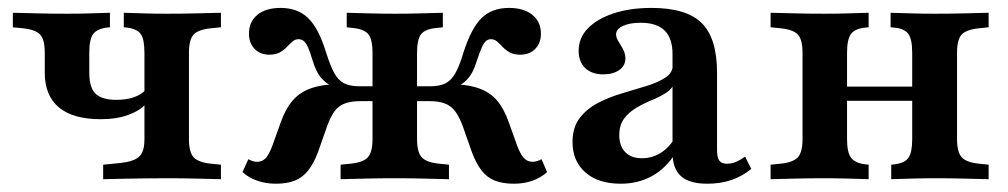

<svg xmlns="http://www.w3.org/2000/svg" viewBox="-20 -448 2521 480"><path d="M231.5 -150Q162.9 -150 127.4 -179.4Q91.9 -208.9 91.9 -266.1V-316.1Q91.9 -349.2 80.2 -361.7Q68.5 -374.2 36.3 -377.4L12.1 -379.8V-416.1Q46 -415.3 77.4 -414.5Q108.9 -413.7 147.6 -413.7Q178.2 -413.7 203.2 -414.5Q228.2 -415.3 254.8 -416.1V-379.8L246.8 -379Q222.6 -375.8 212.9 -362.9Q203.2 -350 203.2 -316.1V-266.9Q203.2 -228.2 219.4 -213.3Q235.5 -198.4 270.2 -198.4Q296 -198.4 314.5 -204.8Q333.1 -211.3 345.2 -224.2V-188.7Q330.6 -171.8 301.2 -160.9Q271.8 -150 231.5 -150ZM396.8 -2.4Q366.9 -2.4 340.7 -2Q314.5 -1.6 289.9 -1.2Q265.3 -0.8 237.9 0V-36.3L271 -39.5Q299.2 -41.9 314.1 -48Q329 -54 335.1 -66.1Q341.1 -78.2 341.1 -100V-316.1Q341.1 -350 331.9 -362.9Q322.6 -375.8 297.6 -379L289.5 -379.8V-416.1Q316.1 -415.3 341.5 -414.5Q366.9 -413.7 396.8 -413.7Q435.5 -413.7 466.9 -414.5Q498.4 -415.3 532.3 -416.1V-379.8L508.1 -377.4Q475.8 -374.2 464.1 -361.7Q452.4 -349.2 452.4 -316.1V-100Q452.4 -67.7 464.1 -54.8Q475.8 -41.9 508.1 -38.7L532.3 -36.3V0Q498.4 -0.8 466.9 -1.6Q435.5 -2.4 396.8 -2.4Z M1264.5 11.3Q1237.1 11.3 1217.3 3.6Q1197.6 -4 1183.9 -21.8Q1170.2 -39.5 1159.7 -67.7L1137.9 -129.8Q1129 -154.8 1118.5 -169Q1108.1 -183.1 1092.7 -189.1Q1077.4 -195.2 1053.2 -195.2H1000.8V-232.3H1055.6Q1079 -232.3 1093.5 -239.5Q1108.1 -246.8 1118.5 -265.3Q1129 -283.9 1138.7 -316.9Q1158.1 -377.4 1183.9 -402.8Q1209.7 -428.2 1252.4 -428.2Q1289.5 -428.2 1310.9 -410.9Q1332.3 -393.5 1332.3 -363.7Q1332.3 -340.3 1318.1 -325.8Q1304 -311.3 1280.6 -311.3Q1264.5 -311.3 1254.4 -316.9Q1244.4 -322.6 1237.1 -330.2Q1229.8 -337.9 1223 -344Q1216.1 -350 1207.3 -350Q1200.8 -350 1195.6 -346Q1190.3 -341.9 1185.1 -330.6Q1179.8 -319.4 1172.6 -297.6Q1163.7 -266.9 1149.2 -250.8Q1134.7 -234.7 1108.9 -225L1098.4 -237.9Q1144.4 -237.9 1174.2 -228.2Q1204 -218.5 1222.2 -197.2Q1240.3 -175.8 1252.4 -141.1L1272.6 -84.7Q1280.6 -62.9 1289.5 -53.2Q1298.4 -43.5 1311.3 -43.5Q1321.8 -43.5 1333.9 -50L1347.6 -17.7Q1331.5 -3.2 1310.5 4Q1289.5 11.3 1264.5 11.3ZM669.4 11.3Q645.2 11.3 623.8 4Q602.4 -3.2 586.3 -17.7L600.8 -50Q612.9 -43.5 622.6 -43.5Q636.3 -43.5 644.8 -53.2Q653.2 -62.9 661.3 -84.7L681.5 -141.1Q693.5 -175.8 712.1 -197.2Q730.6 -218.5 760.1 -228.2Q789.5 -237.9 836.3 -237.9L825 -225Q800 -234.7 785.1 -250.8Q770.2 -266.9 761.3 -297.6Q754.8 -319.4 749.6 -330.6Q744.4 -341.9 738.7 -346Q733.1 -350 726.6 -350Q717.7 -350 710.9 -344Q704 -337.9 696.8 -330.2Q689.5 -322.6 679.4 -316.9Q669.4 -311.3 653.2 -311.3Q630.6 -311.3 616.5 -325.8Q602.4 -340.3 602.4 -363.7Q602.4 -393.5 623.4 -410.9Q644.4 -428.2 681.5 -428.2Q724.2 -428.2 750.4 -402.8Q776.6 -377.4 795.2 -316.9Q805.6 -283.9 815.7 -265.3Q825.8 -246.8 840.7 -239.5Q855.6 -232.3 879 -232.3H933.1V-195.2H881.5Q857.3 -195.2 841.5 -189.1Q825.8 -183.1 815.7 -169Q805.6 -154.8 796.8 -129.8L775 -67.7Q764.5 -39.5 750.4 -21.8Q736.3 -4 716.9 3.6Q697.6 11.3 669.4 11.3ZM911.3 -208.1V-316.1Q911.3 -350 900.4 -362.9Q889.5 -375.8 860.5 -378.2L846.8 -379.8V-416.1Q877.4 -415.3 905.2 -414.5Q933.1 -413.7 966.9 -413.7Q1000.8 -413.7 1028.6 -414.5Q1056.5 -415.3 1087.1 -416.1V-379.8L1072.6 -378.2Q1043.5 -375.8 1033.1 -362.9Q1022.6 -350 1022.6 -316.1V-208.1ZM966.9 -2.4Q928.2 -2.4 896.8 -1.6Q865.3 -0.8 831.5 0V-36.3L855.6 -38.7Q887.9 -41.9 899.6 -54.8Q911.3 -67.7 911.3 -100V-208.1H1022.6V-100Q1022.6 -67.7 1034.3 -54.8Q1046 -41.9 1078.2 -38.7L1102.4 -36.3V0Q1067.7 -0.8 1036.7 -1.6Q1005.6 -2.4 966.9 -2.4Z M1661.3 -208.1V-312.9Q1661.3 -352.4 1641.5 -371.8Q1621.8 -391.1 1581.5 -391.1Q1554 -391.1 1537.1 -383.1Q1520.2 -375 1520.2 -362.1Q1520.2 -354 1526.2 -344.4Q1532.3 -334.7 1537.9 -324.2Q1543.5 -313.7 1543.5 -301.6Q1543.5 -283.9 1528.2 -273Q1512.9 -262.1 1487.9 -262.1Q1459.7 -262.1 1443.1 -277.8Q1426.6 -293.5 1426.6 -321Q1426.6 -353.2 1449.6 -377Q1472.6 -400.8 1513.7 -414.5Q1554.8 -428.2 1608.9 -428.2Q1696 -428.2 1734.3 -390.3Q1772.6 -352.4 1772.6 -266.1V-208.1ZM1531.5 11.3Q1475.8 11.3 1443.5 -16.9Q1411.3 -45.2 1411.3 -92.7Q1411.3 -129.8 1429.4 -153.2Q1447.6 -176.6 1475.8 -191.1Q1504 -205.6 1535.9 -214.9Q1567.7 -224.2 1596.4 -233.1Q1625 -241.9 1643.5 -254Q1662.1 -266.1 1662.1 -286.3L1666.1 -240.3Q1660.5 -225.8 1644.8 -215.7Q1629 -205.6 1609.3 -197.6Q1589.5 -189.5 1571 -178.6Q1552.4 -167.7 1540.3 -151.6Q1528.2 -135.5 1528.2 -109.7Q1528.2 -83.1 1543.1 -67.7Q1558.1 -52.4 1584.7 -52.4Q1609.7 -52.4 1631 -65.3Q1652.4 -78.2 1668.5 -104.8L1669.4 -66.1Q1644.4 -26.6 1609.7 -7.7Q1575 11.3 1531.5 11.3ZM1772.6 -73.4Q1772.6 -54 1778.2 -46.4Q1783.9 -38.7 1797.6 -38.7Q1809.7 -38.7 1820.6 -43.5Q1831.5 -48.4 1842.7 -56.5L1858.1 -25.8Q1837.1 -8.1 1809.7 1.6Q1782.3 11.3 1748.4 11.3Q1703.2 11.3 1682.3 -7.7Q1661.3 -26.6 1661.3 -66.9V-208.1H1772.6Z M2316.9 -2.4Q2286.3 -2.4 2261.3 -1.6Q2236.3 -0.8 2208.1 0V-36.3L2216.1 -37.1Q2241.9 -40.3 2251.2 -53.6Q2260.5 -66.9 2260.5 -100V-208.1H2372.6V-100Q2372.6 -67.7 2384.3 -54.8Q2396 -41.9 2428.2 -38.7L2451.6 -36.3V0Q2417.7 -0.8 2386.3 -1.6Q2354.8 -2.4 2316.9 -2.4ZM2041.9 -2.4Q2003.2 -2.4 1971.8 -1.6Q1940.3 -0.8 1906.5 0V-36.3L1930.6 -38.7Q1962.9 -41.9 1974.6 -54.8Q1986.3 -67.7 1986.3 -100V-316.1Q1986.3 -349.2 1974.6 -361.7Q1962.9 -374.2 1930.6 -377.4L1906.5 -379.8V-416.1Q1940.3 -415.3 1971.8 -414.5Q2003.2 -413.7 2041.9 -413.7Q2072.6 -413.7 2098 -414.5Q2123.4 -415.3 2151.6 -416.1V-379.8L2143.5 -379Q2117.7 -376.6 2107.7 -363.3Q2097.6 -350 2097.6 -316.1V-100Q2097.6 -66.9 2107.7 -53.6Q2117.7 -40.3 2143.5 -37.1L2151.6 -36.3V0Q2123.4 -0.8 2098 -1.6Q2072.6 -2.4 2041.9 -2.4ZM2260.5 -208.1V-316.1Q2260.5 -350 2250.8 -363.3Q2241.1 -376.6 2215.3 -379L2206.5 -379.8V-416.1Q2235.5 -415.3 2260.9 -414.5Q2286.3 -413.7 2316.9 -413.7Q2354.8 -413.7 2386.3 -414.5Q2417.7 -415.3 2451.6 -416.1V-379.8L2428.2 -377.4Q2396 -374.2 2384.3 -361.7Q2372.6 -349.2 2372.6 -316.1V-208.1ZM2054.8 -196V-231.5H2304V-196Z"/></svg>

Font: Playfair 9pt
Style: Bold
Weight: 700
Designer: Claus Eggers Sørensen
Foundry: Claus Eggers Sørensen
Version: Version 2.203